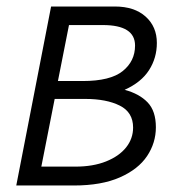

<svg xmlns="http://www.w3.org/2000/svg" viewBox="-20 -570 544 590"><path d="M462 -438Q462 -488 427.5 -519Q393 -550 333 -550H137L30 0H207Q292 0 348.5 -25Q405 -50 432 -90.5Q459 -131 459 -179Q459 -229 433.5 -255.5Q408 -282 363 -294Q414 -317 438 -354.5Q462 -392 462 -438ZM158 -321 192 -493H296Q395 -493 395 -430Q395 -382 357 -351.5Q319 -321 234 -321ZM107 -58 148 -266H242Q307 -266 348 -245.5Q389 -225 389 -178Q389 -144 367.5 -117Q346 -90 306 -74Q266 -58 212 -58Z"/></svg>

Font: Cambay Devanagari
Style: Italic
Weight: 400
Italic angle: -11°
Designer: Pooja Saxena
Foundry: Pooja Saxena
Version: Version 1.018;PS 001.018;hotconv 1.0.70;makeotf.lib2.5.58329